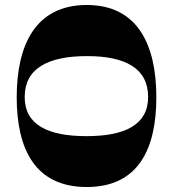

<svg xmlns="http://www.w3.org/2000/svg" viewBox="-20 -735 694 770"><path d="M328 15C533 15 607 -135 607 -345C607 -554 533 -715 328 -715C122 -715 47 -554 47 -345C47 -135 122 15 328 15ZM327 -189C171 -189 79 -235 79 -346C79 -461 173 -510 329 -510C483 -510 574 -461 574 -346C574 -235 482 -189 327 -189Z"/></svg>

Font: Sprat Black
Style: Regular
Weight: 900
Designer: Ethan Nakache
Foundry: Collletttivo
Version: Version 2.000;Glyphs 3.2 (3217)